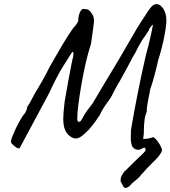

<svg xmlns="http://www.w3.org/2000/svg" viewBox="-20 -684 838 944"><path d="M777 54Q776 56 774.5 61Q773 66 770 70Q759 89 727 119Q704 142 704 142Q696 152 687 161.5Q678 171 674 175Q665 189 645 204Q627 218 619 228Q616 234 603 239Q602 240 598 240Q591 240 588 235L573 208Q572 194 576.5 183.5Q581 173 591 160Q591 161 639 113L687 67Q696 58 696 52Q696 48 693 43Q692 42 690 42Q686 42 682 44.5Q678 47 677 47Q664 54 655 52Q649 52 642.5 48Q636 44 631 37Q623 20 623 -5L624 -46Q655 -228 697 -412Q711 -461 720.5 -505Q730 -549 732 -561Q732 -564 726.5 -558.5Q721 -553 716 -545.5Q711 -538 712 -535L687 -498Q681 -492 659 -452Q644 -420 632 -402L604 -349Q573 -292 566 -280Q556 -265 537 -228Q527 -204 501 -171Q493 -160 485.5 -147Q478 -134 476 -130Q476 -125 455.5 -96Q435 -67 418 -48Q395 -24 380 -13.5Q365 -3 352 -3Q335 -3 315 -22Q302 -36 296.5 -55Q291 -74 291 -102Q291 -127 298 -186Q299 -191 317 -293Q336 -396 340 -406Q341 -412 341 -420Q341 -429 338 -429Q335 -429 327 -416Q324 -412 291.5 -360Q259 -308 222 -227Q164 -120 136 -66.5Q108 -13 95 10Q78 43 75 46Q60 46 37 21Q34 15 34 10Q34 3 40.5 -13Q47 -29 59 -55Q90 -116 100 -124Q112 -140 114 -159Q127 -177 151 -224Q166 -248 186.5 -284Q207 -320 223 -353L251 -402Q290 -470 313.5 -507Q337 -544 349 -556Q365 -575 365 -586Q365 -607 373.5 -624.5Q382 -642 391 -640Q403 -640 410.5 -637.5Q418 -635 426 -625Q428 -622 432.5 -615.5Q437 -609 439.5 -601.5Q442 -594 442 -583Q442 -571 439 -553Q438 -540 431 -494Q427 -472 427 -467Q401 -388 380.5 -269.5Q360 -151 360 -103Q360 -92 362 -88Q369 -83 374.5 -87Q380 -91 391 -113Q404 -137 435 -175Q437 -178 474 -241Q566 -392 653 -544L679 -585Q694 -609 708 -629.5Q722 -650 730 -656Q740 -664 749 -664Q768 -664 783 -641Q798 -618 798 -583Q798 -556 787 -500.5Q776 -445 758 -389Q752 -361 741 -319Q730 -277 718 -243Q716 -226 710 -200Q709 -195 704.5 -169.5Q700 -144 702 -135Q687 -108 687 -27L684 -1Q709 0 733 -10Q746 -3 759.5 17Q773 37 777 54Z"/></svg>

Font: Caveat
Style: Regular
Weight: 400
Designer: Pablo Impallari
Foundry: Pablo Impallari
Version: Version 1.500; ttfautohint (v1.6)